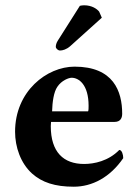

<svg xmlns="http://www.w3.org/2000/svg" viewBox="-20 -696 529 726"><path d="M431 -129C390 -87 336 -76 298 -76C220 -76 172 -121 172 -219C172 -226 173 -230 173 -235H413C437 -235 442 -252 442 -266C442 -351 409 -444 262 -444C157 -444 37 -351 37 -198C37 -140 58 -79 101 -40C139 -6 188 10 259 10C328 10 396 -25 446 -98C446 -111 441 -129 431 -129ZM177 -275C178 -310 183 -348 197 -368C213 -392 240 -402 251 -402C278 -402 315 -376 315 -296C315 -290 315 -277 313 -275ZM282 -674 199 -543C193 -534 191 -525 191 -519C191 -513 199 -505 207 -505C217 -505 231 -509 245 -521L365 -629L355 -652C347 -662 328 -676 298 -676C293 -676 285 -675 282 -674Z"/></svg>

Font: Libertinus Serif
Style: Bold
Weight: 700
Designer: Philipp H. Poll, Khaled Hosny
Foundry: Caleb Maclennan
Version: Version 7.050;RELEASE